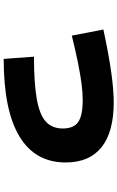

<svg xmlns="http://www.w3.org/2000/svg" viewBox="182 -786 636 1040"><g transform="rotate(90 500.0 -266.0)"><path d="M287 -132Q433 -132 518 -147.5Q603 -163 639.5 -197Q676 -231 676 -288Q676 -347 641 -371.5Q606 -396 522 -396Q483 -396 436 -390Q389 -384 325.5 -371.5Q262 -359 173 -337L140 -508Q275 -537 371 -550.5Q467 -564 534 -564Q695 -564 777.5 -498Q860 -432 860 -304Q860 -138 718.5 -53Q577 32 299 32Z"/></g></svg>

Font: M PLUS 1 Thin Black
Style: Regular
Weight: 900
Version: Version 1.001